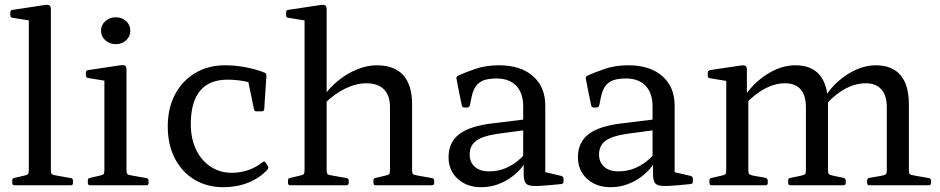

<svg xmlns="http://www.w3.org/2000/svg" viewBox="-20 -772 3916 800"><path d="M100 0V-569H192V0ZM40 0Q31 0 31 -10V-20Q31 -30 41 -31L80 -40Q94 -43 97 -47Q100 -51 100 -65V-180H192V-64Q192 -51 195.5 -47Q199 -43 213 -41L275 -30Q284 -29 284 -19V-9Q284 0 274 0ZM100 -568V-714L118 -684L32 -698Q23 -699 23 -709V-721Q23 -730 33 -731L166 -751Q180 -753 186 -749.5Q192 -746 192 -733V-568Z M415 0V-317H507V0ZM355 0Q346 0 346 -10V-20Q346 -30 356 -31L395 -40Q409 -43 412 -47Q415 -51 415 -65V-180H507V-64Q507 -51 510.5 -47Q514 -43 528 -41L590 -30Q599 -29 599 -19V-9Q599 0 589 0ZM415 -317V-463L433 -433L347 -447Q338 -448 338 -458V-470Q338 -479 348 -480L481 -500Q495 -502 501 -498.5Q507 -495 507 -482V-317ZM462 -588Q437 -588 419 -604Q401 -620 401 -644Q401 -668 419 -684Q437 -700 462 -700Q488 -700 505.5 -684Q523 -668 523 -644Q523 -620 505.5 -604Q488 -588 462 -588Z M911 8Q842 8 789.5 -24Q737 -56 708 -113Q679 -170 679 -245Q679 -321 709 -378Q739 -435 793 -467.5Q847 -500 918 -500Q961 -500 1005 -491.5Q1049 -483 1083 -469Q1091 -465 1090 -455L1081 -317Q1080 -308 1070 -308H1049Q1039 -308 1038 -318L1012 -444L1055 -417Q1027 -428 995 -434Q963 -440 928 -440Q852 -440 813.5 -393.5Q775 -347 775 -255Q775 -195 796.5 -149.5Q818 -104 857 -78Q896 -52 946 -52Q981 -52 1013.5 -63Q1046 -74 1074 -96Q1081 -103 1087 -94L1096 -80Q1101 -74 1094 -65Q1062 -30 1014.5 -11Q967 8 911 8Z M1249 0V-569H1341V0ZM1605 -325Q1605 -374 1580 -399.5Q1555 -425 1506 -425Q1464 -425 1418.5 -403Q1373 -381 1332 -340L1324 -364Q1349 -403 1386.5 -434Q1424 -465 1467 -482.5Q1510 -500 1549 -500Q1623 -500 1660 -459Q1697 -418 1697 -337V0H1605ZM1189 0Q1180 0 1180 -10V-20Q1180 -30 1190 -31L1229 -40Q1243 -43 1246 -47Q1249 -51 1249 -65V-180H1341V-64Q1341 -51 1344.5 -47Q1348 -43 1362 -41L1424 -30Q1433 -29 1433 -19V-9Q1433 0 1423 0ZM1249 -568V-714L1267 -684L1181 -698Q1172 -699 1172 -709V-721Q1172 -730 1182 -731L1315 -751Q1329 -753 1335 -749.5Q1341 -746 1341 -733V-568ZM1545 0Q1536 0 1536 -10V-20Q1536 -30 1546 -31L1585 -40Q1599 -43 1602 -47Q1605 -51 1605 -65V-180H1697V-64Q1697 -51 1700.5 -47Q1704 -43 1718 -41L1780 -30Q1789 -29 1789 -19V-9Q1789 0 1779 0Z M1985 8Q1925 8 1887 -27Q1849 -62 1849 -117Q1849 -179 1893.5 -213Q1938 -247 2032 -258L2171 -275L2169 -230L2050 -214Q1990 -205 1963.5 -185Q1937 -165 1937 -128Q1937 -96 1958.5 -77Q1980 -58 2017 -58Q2055 -58 2084.5 -70.5Q2114 -83 2134 -99Q2154 -115 2162 -126L2174 -113Q2171 -97 2155.5 -76.5Q2140 -56 2114.5 -36.5Q2089 -17 2056 -4.5Q2023 8 1985 8ZM2160 -328Q2160 -384 2131 -414.5Q2102 -445 2049 -445Q2023 -445 2002 -439.5Q1981 -434 1966.5 -417.5Q1952 -401 1945 -368L1938 -333Q1935 -324 1926 -324H1915Q1905 -324 1904 -334Q1898 -362 1892.5 -389.5Q1887 -417 1882 -444Q1880 -452 1889 -457Q1915 -469 1959.5 -484.5Q2004 -500 2059 -500Q2149 -500 2200.5 -455Q2252 -410 2252 -332V-162H2160ZM2252 -162V-28L2233 -59L2319 -39Q2328 -36 2328 -27V-15Q2328 -6 2318 -5L2265 0Q2220 4 2198 2.5Q2176 1 2169 -11Q2162 -23 2162 -48V-99L2160 -107V-162Z M2524 8Q2464 8 2426 -27Q2388 -62 2388 -117Q2388 -179 2432.5 -213Q2477 -247 2571 -258L2710 -275L2708 -230L2589 -214Q2529 -205 2502.5 -185Q2476 -165 2476 -128Q2476 -96 2497.5 -77Q2519 -58 2556 -58Q2594 -58 2623.5 -70.5Q2653 -83 2673 -99Q2693 -115 2701 -126L2713 -113Q2710 -97 2694.5 -76.5Q2679 -56 2653.5 -36.5Q2628 -17 2595 -4.5Q2562 8 2524 8ZM2699 -328Q2699 -384 2670 -414.5Q2641 -445 2588 -445Q2562 -445 2541 -439.5Q2520 -434 2505.5 -417.5Q2491 -401 2484 -368L2477 -333Q2474 -324 2465 -324H2454Q2444 -324 2443 -334Q2437 -362 2431.5 -389.5Q2426 -417 2421 -444Q2419 -452 2428 -457Q2454 -469 2498.5 -484.5Q2543 -500 2598 -500Q2688 -500 2739.5 -455Q2791 -410 2791 -332V-162H2699ZM2791 -162V-28L2772 -59L2858 -39Q2867 -36 2867 -27V-15Q2867 -6 2857 -5L2804 0Q2759 4 2737 2.5Q2715 1 2708 -11Q2701 -23 2701 -48V-99L2699 -107V-162Z M3602 0Q3593 0 3593 -10V-20Q3593 -30 3603 -31L3655 -40Q3669 -43 3672 -47Q3675 -51 3675 -65V-325Q3675 -374 3652.5 -399.5Q3630 -425 3587 -425Q3504 -425 3424 -340L3415 -364Q3439 -404 3474 -434.5Q3509 -465 3549 -482.5Q3589 -500 3629 -500Q3697 -500 3732 -459Q3767 -418 3767 -337V-64Q3767 -51 3770.5 -47Q3774 -43 3788 -41L3850 -30Q3859 -29 3859 -19V-9Q3859 0 3849 0ZM2945 0Q2936 0 2936 -10V-20Q2936 -30 2946 -31L2986 -40Q3000 -43 3003 -47Q3006 -51 3006 -65V-316H3098V-64Q3098 -51 3101.5 -47Q3105 -43 3119 -40L3170 -31Q3179 -28 3179 -19V-9Q3179 0 3169 0ZM3273 0Q3264 0 3264 -10V-20Q3264 -30 3274 -31L3318 -40Q3332 -43 3335 -47Q3338 -51 3338 -65V-325Q3338 -374 3316 -399.5Q3294 -425 3251 -425Q3169 -425 3087 -340L3078 -364Q3116 -424 3175 -462Q3234 -500 3294 -500Q3362 -500 3396 -458.5Q3430 -417 3430 -337V-64Q3430 -51 3433.5 -47Q3437 -43 3451 -40L3495 -31Q3504 -28 3504 -19V-9Q3504 0 3494 0ZM3006 -316V-462L3024 -432L2938 -446Q2929 -447 2929 -457V-469Q2929 -477 2939 -480L3066 -499Q3080 -501 3086 -497.5Q3092 -494 3092 -481V-382L3098 -365V-316Z"/></svg>

Font: Hahmlet
Style: Regular
Weight: 400
Designer: Minjoo Ham & Mark Frömberg
Foundry: hypertype
Version: Version 1.002